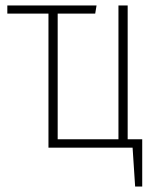

<svg xmlns="http://www.w3.org/2000/svg" viewBox="-20 -540 579 702"><path d="M446.8 -30.8H500V142.1H474.1L464.8 0H157.2V-490.2H6.8V-520H333L328.1 -490.2H190.9V-30.8H413.1V-520H446.8Z"/></svg>

Font: Fira Sans Compressed UltraLight
Style: Regular
Weight: 200
Width: 1
Designer: Carrois Corporate & Edenspiekermann AG
Foundry: Carrois Corporate GbR & Edenspiekermann AG
Version: Version 4.203;PS 004.203;hotconv 1.0.88;makeotf.lib2.5.64775